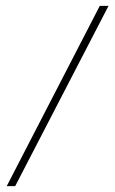

<svg xmlns="http://www.w3.org/2000/svg" viewBox="-20 -600 395 658"><path d="M3 38 322 -580H352L32 38Z"/></svg>

Font: Genos ExtraLight
Style: Italic
Weight: 250
Italic angle: -8°
Designer: Robert E. Leuschke
Foundry: Robert E. Leuschke
Version: Version 1.010